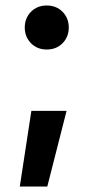

<svg xmlns="http://www.w3.org/2000/svg" viewBox="-20 -528 340 698"><path d="M94 -125H222L152 150H52ZM150 -348Q115 -348 92.5 -371Q70 -394 70 -428Q70 -462 92.5 -485Q115 -508 150 -508Q185 -508 207.5 -485Q230 -462 230 -428Q230 -394 207.5 -371Q185 -348 150 -348Z"/></svg>

Font: PT Root UI Bold
Style: Regular
Weight: 700
Designer: Vitaly Kuzmin
Foundry: ParaType Ltd.
Version: Version 2.000G